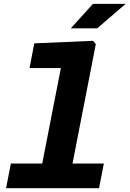

<svg xmlns="http://www.w3.org/2000/svg" viewBox="-20 -994 684 1014"><path d="M12 0H503L528.5 -130.5H363L486 -761L471.5 -778.5L161 -765L136 -634.5H301.5L203 -130.5H37.5ZM354 -844.5 471 -973.5H643.5L493.5 -844.5Z"/></svg>

Font: Monaspace Neon ExtraBold
Style: Italic
Weight: 800
Italic angle: -11°
Designer: Riley Cran & the Lettermatic Team
Foundry: Lettermatic
Version: Version 1.200 (Monaspace Neon)